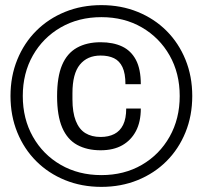

<svg xmlns="http://www.w3.org/2000/svg" viewBox="-20 -718 792 750"><path d="M376 12Q299 12 234 -14.5Q169 -41 121.5 -88.5Q74 -136 47.5 -201Q21 -266 21 -343Q21 -420 47.5 -485Q74 -550 121.5 -597.5Q169 -645 234 -671.5Q299 -698 376 -698Q453 -698 518 -671.5Q583 -645 630.5 -597.5Q678 -550 704.5 -485Q731 -420 731 -343Q731 -266 704.5 -201Q678 -136 630.5 -88.5Q583 -41 518 -14.5Q453 12 376 12ZM373 -131Q320 -131 281.5 -152Q243 -173 223 -219.5Q203 -266 203 -342Q203 -418 222.5 -464Q242 -510 280.5 -531.5Q319 -553 373 -553Q422 -553 457 -536.5Q492 -520 511 -484Q530 -448 530 -389H470Q470 -431 458.5 -455.5Q447 -480 425.5 -490.5Q404 -501 373 -501Q321 -501 292 -465.5Q263 -430 263 -354V-330Q263 -279 276 -246Q289 -213 313.5 -198Q338 -183 373 -183Q404 -183 426.5 -194.5Q449 -206 461 -230.5Q473 -255 473 -294H530Q530 -242 511 -206Q492 -170 457.5 -150.5Q423 -131 373 -131ZM376 -34Q465 -34 534 -74Q603 -114 642.5 -184Q682 -254 682 -343Q682 -432 642.5 -501.5Q603 -571 534 -611Q465 -651 376 -651Q287 -651 217.5 -611Q148 -571 108.5 -501.5Q69 -432 69 -343Q69 -254 108.5 -184Q148 -114 217.5 -74Q287 -34 376 -34Z"/></svg>

Font: Archivo SemiBold
Style: Regular
Weight: 400
Version: Version 2.001